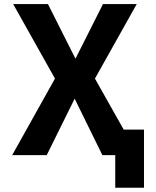

<svg xmlns="http://www.w3.org/2000/svg" viewBox="-20 -752 756 933"><path d="M346.7 -466.8 480.5 -732.4H644.5L441.4 -370.1L581.1 -122.1H679.7V160.2H540V2H477.5L342.8 -272.5L207 2H39.1L247.1 -370.1L43.9 -732.4H212.9Z"/></svg>

Font: Nasu
Style: Bold
Weight: 700
Designer: Ryoko NISHIZUKA (kana &amp; ideographs); Paul D. Hunt (Latin, Greek &amp; Cyrillic); Wenlong ZHANG (bopomofo); Sandoll C
Version: Version 2014.1215